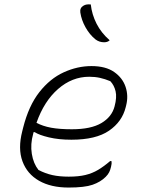

<svg xmlns="http://www.w3.org/2000/svg" viewBox="-20 -833 640 863"><path d="M391 -536Q455 -536 493 -509.5Q531 -483 544.5 -442.5Q558 -402 547 -359L545 -351Q529 -286 470 -245.5Q411 -205 301 -205Q244 -205 200 -215.5Q156 -226 136 -239H131L129 -231Q116 -185 123 -141.5Q130 -98 153 -69Q184 -53 215.5 -46Q247 -39 289 -39Q333 -39 364 -46.5Q395 -54 421 -69.5Q447 -85 475 -109H481Q482 -102 481.5 -96.5Q481 -91 479 -83Q476 -70 471 -59.5Q466 -49 455 -38Q432 -15 396 -2.5Q360 10 288 10Q209 10 155.5 -20.5Q102 -51 81 -108Q60 -165 80 -243L84 -259Q109 -358 157 -419Q205 -480 266.5 -508Q328 -536 391 -536ZM381 -488Q304 -488 241 -433Q178 -378 144 -281Q172 -266 209.5 -259Q247 -252 303 -252Q389 -252 436 -280Q483 -308 495 -355Q506 -396 499.5 -423Q493 -450 476 -468Q452 -478 429.5 -483Q407 -488 381 -488ZM388 -813Q393 -768 414 -726.5Q435 -685 473 -652Q464 -643 448 -643Q426 -643 409 -656Q383 -677 364.5 -710Q346 -743 341 -777Q338 -798 356 -808Q368 -815 388 -813Z"/></svg>

Font: Recursive Mn Csl St Lt
Style: Italic
Weight: 300
Italic angle: -15°
Monospace: yes
Version: Version 1.079;hotconv 1.0.112;makeotfexe 2.5.65598; ttfautoh